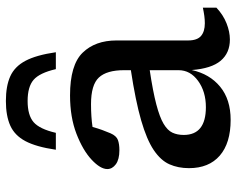

<svg xmlns="http://www.w3.org/2000/svg" viewBox="-94 -680 784 636"><g transform="rotate(-90 298.0 -362.0)"><path d="M485 7.5Q440.5 7.5 414.8 -23Q389 -53.5 384 -119Q371 -59.5 328.8 -24.8Q286.5 10 219 10Q142 10 100.5 -26Q59 -62 59 -128Q59 -164 71.8 -192.8Q84.5 -221.5 119 -244.8Q153.5 -268 217.5 -286.5Q281.5 -305 383.5 -320.5V-343Q383.5 -400.5 359.2 -426.5Q335 -452.5 271 -452.5Q249 -452.5 230.5 -451.2Q212 -450 195.5 -447.5Q190.5 -429.5 185.5 -415.8Q180.5 -402 174.5 -388Q166 -368.5 152.5 -363.5Q139 -358.5 118.5 -358.5Q88 -358.5 72 -370.2Q56 -382 56 -398.5Q56 -421.5 87 -450.5Q118 -479.5 173 -500.8Q228 -522 300 -522Q401 -522 441.5 -480.2Q482 -438.5 482 -368V-131Q482 -101 496.8 -88.2Q511.5 -75.5 539 -75.5Q550.5 -75.5 563.5 -77.2Q576.5 -79 590.5 -82V-37Q566.5 -14.5 538.5 -3.5Q510.5 7.5 485 7.5ZM169 -145.5Q169 -72 261 -72Q312.5 -72 348 -97.8Q383.5 -123.5 383.5 -162.5V-258Q313 -247.5 270.2 -236.2Q227.5 -225 205.8 -212Q184 -199 176.5 -182.8Q169 -166.5 169 -145.5ZM281.5 -662.5Q234.5 -662.5 211.5 -642.8Q188.5 -623 176 -569H120Q129.5 -634 148.5 -669.8Q167.5 -705.5 200 -720Q232.5 -734.5 281.5 -734.5Q331 -734.5 363.2 -720Q395.5 -705.5 414.5 -669.8Q433.5 -634 443 -569H387Q374.5 -623 351.5 -642.8Q328.5 -662.5 281.5 -662.5Z"/></g></svg>

Font: Newsreader 6pt
Style: Regular
Weight: 400
Designer: Hugues Gentile
Foundry: Production Type
Version: Version 1.003; ttfautohint (v1.8.3)